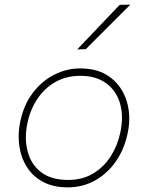

<svg xmlns="http://www.w3.org/2000/svg" viewBox="-20 -799 637 828"><path d="M272 9Q210.5 9 166.5 -14.2Q122.5 -37.5 96.8 -77.5Q71 -117.5 63.5 -168Q60.5 -188.5 60.5 -209.5Q60.5 -240.5 67 -273Q82 -346.5 121.2 -398.2Q160.5 -450 214 -477Q267.5 -504 326 -504Q406 -504 457 -464.5Q508 -425 527 -361Q537.5 -326 537.5 -288Q537.5 -256 530 -222Q515.5 -154 479 -102Q442.5 -50 389.5 -20.5Q336.5 9 272 9ZM274 -23Q335 -23 381.2 -50.5Q427.5 -78 457.2 -124.5Q487 -171 499 -228Q506 -261 506 -291Q506 -323 498 -351.5Q482.5 -406.5 439 -439.2Q395.5 -472 326 -472Q265.5 -472 218.5 -445.2Q171.5 -418.5 140.8 -372Q110 -325.5 98 -267Q91.5 -236 91.5 -207Q91.5 -175.5 99 -147Q113 -91 156.5 -57Q200 -23 274 -23ZM313 -586Q360 -635.5 405.5 -683Q450.5 -730 496 -778L542 -779L446 -683L350 -587Z"/></svg>

Font: Heraclito Thin
Style: Italic
Weight: 100
Italic angle: -12°
Designer: Kostas Bartsokas (font) & Cristiano Sobral (main changes)
Foundry: Kostas Bartsokas (font) & Cristiano Sobral (main changes)
Version: Version 1.00;July 8, 2020;FontCreator 13.0.0.2655 64-bit